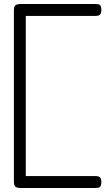

<svg xmlns="http://www.w3.org/2000/svg" viewBox="-20 -777 538 953"><path d="M81 156Q69 156 62 153Q55 150 52 143.5Q49 137 49 126V-727Q49 -738 52 -744.5Q55 -751 62 -754Q69 -757 81 -757H455Q466 -757 472 -754.5Q478 -752 480.5 -745.5Q483 -739 483 -727Q483 -716 480 -709.5Q477 -703 470.5 -700.5Q464 -698 453 -698H108V97H453Q464 97 470.5 99.5Q477 102 480 108.5Q483 115 483 126Q483 137 480.5 144Q478 151 472 153.5Q466 156 455 156Z"/></svg>

Font: Fredoka Expanded Light
Style: Regular
Weight: 300
Width: 7
Designer: Ben Nathan
Foundry: Milena B. Brandão, Ben Nathan
Version: Version 2.001